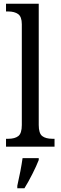

<svg xmlns="http://www.w3.org/2000/svg" viewBox="-20 -780 322 1021"><path d="M12 -42H24Q59 -42 77.5 -56.5Q96 -71 96 -115V-651Q96 -691 76.5 -705Q57 -719 24 -719H12V-760H186V-115Q186 -71 204.5 -56.5Q223 -42 259 -42H270V0H12ZM72 208Q91 125 100 61H186V71Q174 102 152 145.5Q130 189 110 221H72Z"/></svg>

Font: Noto Serif Narrow
Style: Regular
Weight: 400
Width: 4
Designer: Monotype Design Team
Foundry: Monotype Imaging Inc.
Version: Version 1.001